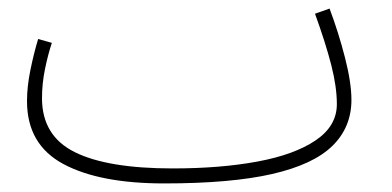

<svg xmlns="http://www.w3.org/2000/svg" viewBox="-20 -407 915 448"><path d="M363 21Q212 21 127.5 -24.5Q43 -70 43 -171Q43 -205 51 -244Q59 -283 69 -316L101 -307Q92 -280 85 -246Q78 -212 78 -178Q78 -90 154.5 -52Q231 -14 383 -14Q494 -14 580.5 -30Q667 -46 716.5 -79.5Q766 -113 766 -164Q766 -204 753 -255Q740 -306 715 -375L749 -387Q770 -331 785 -272.5Q800 -214 800 -174Q800 -110 755.5 -66.5Q711 -23 615 -1Q519 21 363 21Z"/></svg>

Font: Noto Sans Arabic UI SmCn XLt
Style: Regular
Weight: 200
Width: 4
Designer: Monotype Design Team, Nadine Chahine and Nizar Qandah
Foundry: Monotype Imaging Inc.
Version: Version 2.010; ttfautohint (v1.8.4.7-5d5b)